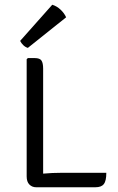

<svg xmlns="http://www.w3.org/2000/svg" viewBox="-20 -790 496 810"><path d="M428.5 -61Q428.5 -26.5 418 -13.2Q407.5 0 382.5 0H132.5Q115.5 0 104 -11.5Q92.5 -23 92.5 -45.5V-540L97.5 -545H126Q148.5 -545 155.2 -534.2Q162 -523.5 162 -500.5V-57.5Q200.5 -61 239.5 -61ZM200.5 -770Q220 -764 235.8 -749Q251.5 -734 259 -717L97.5 -588Q87 -591 78.2 -599.5Q69.5 -608 65 -617.5Z"/></svg>

Font: Signika Negative SC Light
Style: Regular
Weight: 300
Designer: Anna Giedryś
Foundry: Anna Giedryś
Version: Version 2.000; ttfautohint (v1.8.3) -l 8 -r 50 -G 200 -x 9 -